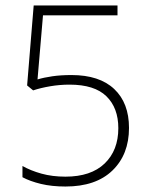

<svg xmlns="http://www.w3.org/2000/svg" viewBox="-20 -762 551 701"><path d="M241 -488Q343 -488 397 -437Q451 -386 451 -295Q451 -198 390.5 -139.5Q330 -81 219 -81Q169 -81 129.5 -90.5Q90 -100 62 -115V-156Q92 -139 131.5 -128Q171 -117 219 -117Q312 -117 362 -165Q412 -213 412 -294Q412 -368 368.5 -410.5Q325 -453 234 -453Q198 -453 163 -447Q128 -441 101 -432L79 -450L103 -742H409V-706H137L117 -472Q140 -479 171 -483.5Q202 -488 241 -488Z"/></svg>

Font: Noto Sans Telugu UI SemiCondensed ExtraLight
Style: Regular
Weight: 200
Width: 4
Designer: Jelle Bosma - Monotype Design Team
Foundry: Monotype Imaging Inc.
Version: Version 2.005; ttfautohint (v1.8.4.7-5d5b)